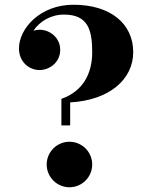

<svg xmlns="http://www.w3.org/2000/svg" viewBox="-20 -780 631 810"><path d="M239 -363V-251H276V-348C441 -357 542 -445 542 -560C542 -680 446 -760 290 -760C147.5 -760 60 -658 60 -576C60 -520 101.5 -484.5 147 -484.5C187 -484.5 234 -515 234 -570C234 -620 191.5 -654.5 147 -654.5C138 -654.5 129.5 -653 121 -650.5C147.5 -689.5 193.5 -718.5 250 -718.5C351 -718.5 369 -654 369 -560C369 -467 328 -394 239 -363ZM177 -86C177 -33 220 10 273 10C326 10 369 -33 369 -86C369 -139 326 -182 273 -182C220 -182 177 -139 177 -86Z"/></svg>

Font: Bodoni* 06
Style: Bold
Weight: 700
Version: Version 2.2